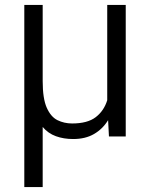

<svg xmlns="http://www.w3.org/2000/svg" viewBox="-20 -548 602 771"><path d="M77.6 -528.3H151.4V-222.2Q151.4 -152.3 167.7 -115.5Q184.1 -78.6 210.9 -65.4Q237.8 -52.2 269.5 -52.2Q331.5 -52.2 364.5 -77.6Q397.5 -103 410.6 -145.5V-528.3H484.9V0H417.5L414.1 -65.4Q392.1 -29.8 357.4 -9.8Q322.8 10.3 273.9 10.3Q235.8 10.3 204.6 -1Q173.3 -12.2 151.4 -38.1V203.1H77.6Z"/></svg>

Font: Vazirmatn RD FD Light
Style: Regular
Weight: 300
Designer: Saber Rastikerdar
Foundry: Saber Rastikerdar
Version: Version 33.003